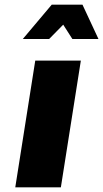

<svg xmlns="http://www.w3.org/2000/svg" viewBox="-20 -797 439 817"><path d="M45 0 130 -539H324L239 0ZM77 -631 200 -777H331L399 -631H288L249 -692L189 -631Z"/></svg>

Font: Exo Thin Black
Style: Italic
Weight: 900
Italic angle: -9°
Version: Version 2.000